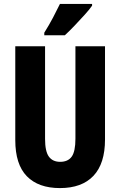

<svg xmlns="http://www.w3.org/2000/svg" viewBox="-20 -950 614 980"><path d="M516 -238Q516 -115 457 -52.5Q398 10 286 10Q176 10 117 -50.5Q58 -111 58 -235V-714H210V-241Q210 -177 229.5 -150.5Q249 -124 287 -124Q327 -124 346 -150.5Q365 -177 365 -242V-714H516ZM450 -921Q437 -902 413 -875.5Q389 -849 362 -820.5Q335 -792 311 -770H206V-783Q231 -823 250.5 -860Q270 -897 286 -930H450Z"/></svg>

Font: Noto Sans Ethiopic ExtraCondensed ExtraBold
Style: Regular
Weight: 800
Width: 2
Designer: Monotype Design Team
Foundry: Monotype Imaging Inc.
Version: Version 2.102; ttfautohint (v1.8.4.7-5d5b)